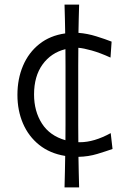

<svg xmlns="http://www.w3.org/2000/svg" viewBox="-20 -671 557 834"><path d="M260.3 143.1Q261.2 107.4 262 73.5Q262.7 39.6 263.2 6.3Q196.8 -4.4 150.4 -41.5Q104 -78.6 79.8 -134.8Q55.7 -190.9 55.7 -258.8Q55.7 -328.6 80.1 -385.7Q104.5 -442.9 150.9 -479.7Q197.3 -516.6 263.2 -525.9Q262.7 -556.2 262 -587.2Q261.2 -618.2 260.3 -650.9H323.7Q322.8 -619.1 322 -588.4Q321.3 -557.6 320.8 -528.3Q359.4 -525.4 398.4 -513.2Q437.5 -501 464.8 -490.2L460 -420.9Q415 -441.4 378.4 -451.7Q341.8 -461.9 320.3 -463.4Q319.8 -424.3 319.8 -385.7Q319.8 -347.2 319.8 -307.6V-200.2Q319.8 -163.1 319.8 -126.7Q319.8 -90.3 320.3 -53.2Q323.7 -53.2 327.1 -53.2Q388.7 -53.2 460.9 -92.8L468.8 -23.9Q441.4 -14.2 402.8 -2.4Q364.3 9.3 320.8 10.3Q321.3 42.5 322 75.4Q322.8 108.4 323.7 143.1ZM127.9 -260.7Q127.9 -188 162.1 -134.5Q196.3 -81.1 264.2 -62Q264.6 -96.7 264.6 -131.1Q264.6 -165.5 264.6 -200.2V-307.6Q264.6 -345.2 264.6 -382.6Q264.6 -419.9 264.2 -457.5Q201.7 -441.9 164.8 -390.9Q127.9 -339.8 127.9 -260.7Z"/></svg>

Font: Pinar-DS3-FD Regular
Style: Regular
Weight: 400
Designer: Amin Abedi
Version: Version 3.000